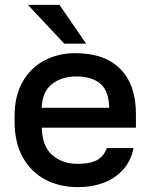

<svg xmlns="http://www.w3.org/2000/svg" viewBox="-20 -760 620 791"><path d="M40 -260V-280Q40 -365 73.5 -423.5Q107 -482 164 -511.5Q221 -541 290 -541Q411 -541 475.5 -476Q540 -411 540 -290V-234H152Q154 -157 195.5 -121Q237 -85 300 -85Q354 -85 381.5 -101.5Q409 -118 420 -150H530Q520 -98 488 -62Q456 -26 408 -7.5Q360 11 300 11Q228 11 169 -19Q110 -49 75 -110Q40 -171 40 -260ZM152 -316H430Q428 -387 392.5 -416Q357 -445 295 -445Q234 -445 194 -413.5Q154 -382 152 -316ZM95 -740H225L335 -580H245Z"/></svg>

Font: .
Style: 
Weight: 500
Designer: A.Korolkova, Vitaly Kuzmin
Foundry: ParaType Ltd
Version: Version 1.000; Glyphs 3.2, build 3192.0